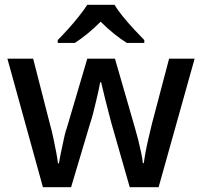

<svg xmlns="http://www.w3.org/2000/svg" viewBox="-20 -786 847 805"><path d="M447 -270Q442 -290 435.5 -314Q429 -338 423 -362.5Q417 -387 412 -408Q407 -429 404 -441H400Q398 -429 393.5 -408Q389 -387 383 -362.5Q377 -338 371 -313.5Q365 -289 358 -269L278 -1H160L11 -540H119L189 -267Q197 -239 203.5 -208Q210 -177 215.5 -148.5Q221 -120 223 -101H227Q229 -114 233 -133.5Q237 -153 241.5 -174.5Q246 -196 250.5 -216Q255 -236 260 -249L346 -540H462L546 -249Q552 -229 559 -201.5Q566 -174 571.5 -147.5Q577 -121 579 -102H583Q585 -119 590 -146.5Q595 -174 602.5 -206Q610 -238 617 -267L689 -540H796L645 -1H524ZM460 -766Q473 -744 495.5 -716.5Q518 -689 542.5 -662.5Q567 -636 585 -618V-606H512Q486 -622 457.5 -645Q429 -668 402 -695Q375 -668 347.5 -645.5Q320 -623 294 -606H222V-618Q241 -637 264.5 -663Q288 -689 310 -716.5Q332 -744 346 -766Z"/></svg>

Font: Noto Sans Cham Medium
Style: Regular
Weight: 500
Version: Version 2.002